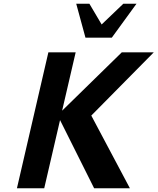

<svg xmlns="http://www.w3.org/2000/svg" viewBox="-20 -1000 837 1020"><path d="M480 0 299 -362 215 0H70L237 -722H382L310 -412L627 -722H797L465 -386L670 0ZM574 -800H434L385 -980H455L520 -870L635 -980H705Z"/></svg>

Font: Perun
Style: Bold Italic
Weight: 700
Italic angle: -12°
Foundry: Copyright (c) Stefan Peev, Context Ltd, 2016
Version: Version 1.027